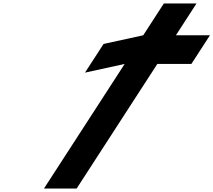

<svg xmlns="http://www.w3.org/2000/svg" viewBox="-20 -1028 1228 1105"><path d="M469.1 -610 697.5 -660 233.1 57H421.1L885.5 -660H1081.5L1188.4 -825H992.4L1110.9 -1008H922.9L804.4 -825L576 -775Z"/></svg>

Font: Hussar
Style: BdWodka
Weight: 700
Foundry: Cannot Into Space Fonts
Version: Version 2.00